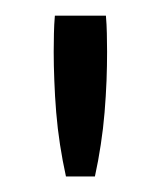

<svg xmlns="http://www.w3.org/2000/svg" viewBox="-20 -690 206 246"><path d="M115.7 -669.9Q116.7 -658.2 116.9 -647.2Q117.2 -636.2 117.2 -623.5Q117.2 -606.4 116.5 -586.7Q115.7 -566.9 114 -546.1Q112.3 -525.4 109.1 -504.6Q106 -483.9 101.6 -463.9H64.5Q60.1 -483.9 56.9 -504.6Q53.7 -525.4 52 -546.1Q50.3 -566.9 49.6 -586.7Q48.8 -606.4 48.8 -623.5Q48.8 -636.2 49.1 -647.2Q49.3 -658.2 50.3 -669.9Z"/></svg>

Font: SengBuhan
Style: Regular
Weight: 400
Designer: John M. Durdin
Foundry: Lao Script for Windows
Version: Version 1.400